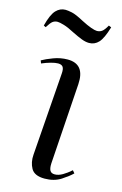

<svg xmlns="http://www.w3.org/2000/svg" viewBox="-125 -791 547 858"><g transform="rotate(15 149.0 -362.5)"><path d="M125 -458Q127 -481 120.5 -490Q114 -499 98 -499Q85 -499 65 -493.5Q45 -488 24 -479L19 -492Q38 -503 70 -515Q102 -527 135 -527Q215 -527 209 -433L184 -59Q183 -37 189 -26.5Q195 -16 211 -16Q228 -16 247 -27Q266 -38 285 -55L295 -43Q279 -27 247.5 -6.5Q216 14 172 14Q125 14 109.5 -13.5Q94 -41 97 -77ZM207 -623Q191 -623 171.5 -630.5Q152 -638 126 -651Q98 -666 77.5 -672Q57 -678 48 -678Q35 -678 25.5 -671Q16 -664 2 -641L-8 -646Q6 -700 24.5 -719.5Q43 -739 68 -739Q79 -739 98 -735Q117 -731 154 -711Q181 -697 199.5 -690.5Q218 -684 227 -684Q240 -684 250 -691Q260 -698 273 -721L285 -716Q269 -662 251 -642.5Q233 -623 207 -623Z"/></g></svg>

Font: Literata 72pt
Style: Italic
Weight: 400
Italic angle: -2°
Designer: Latin by Veronika Burian and Jose Scaglione. Greek by Irene Vlachou. Cyrillic by Vera Evstafieva
Foundry: TypeTogether
Version: Version 3.002